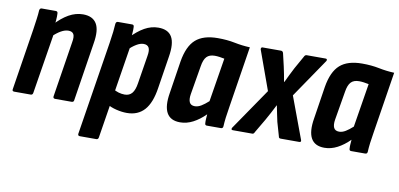

<svg xmlns="http://www.w3.org/2000/svg" viewBox="-67 -706 2272 1094"><g transform="rotate(10 1069.5 -158.5)"><path d="M263 0Q250 0 251 -12L302 -335Q308 -368 300 -382Q292 -396 270 -396Q250 -396 227 -383Q204 -370 177 -344L175 -414Q214 -457 254 -479.5Q294 -502 336 -502Q392 -502 414.5 -465Q437 -428 424 -351L371 -12Q370 0 358 0ZM26 0Q13 0 15 -12L71 -367Q76 -401 80 -430.5Q84 -460 85 -481Q87 -494 98 -494H179Q191 -494 191 -481Q192 -465 190 -441Q188 -417 185 -398L191 -366L134 -12Q132 0 121 0Z M678 8Q649 8 616.5 0Q584 -8 562 -22L577 -115Q593 -104 611.5 -98.5Q630 -93 648 -93Q675 -93 690.5 -111.5Q706 -130 712 -170L738 -332Q744 -366 735.5 -381Q727 -396 705 -396Q686 -396 663.5 -382.5Q641 -369 614 -343L612 -415Q654 -459 692.5 -480.5Q731 -502 772 -502Q829 -502 850.5 -464.5Q872 -427 859 -349L830 -164Q817 -76 779.5 -34Q742 8 678 8ZM438 185Q426 185 427 173L513 -369Q519 -407 522 -434Q525 -461 526 -481Q528 -494 539 -494H621Q632 -494 632 -481Q633 -466 631 -443.5Q629 -421 627 -403L632 -366L546 173Q544 185 533 185Z M986 8Q930 8 908.5 -31Q887 -70 900 -147L929 -334Q944 -424 988 -463Q1032 -502 1116 -502Q1170 -502 1214 -493Q1258 -484 1304 -482L1248 -127Q1242 -92 1238.5 -63.5Q1235 -35 1234 -12Q1233 0 1221 0H1140Q1129 0 1129 -12Q1128 -24 1129 -37.5Q1130 -51 1131 -64Q1097 -30 1060.5 -11Q1024 8 986 8ZM1053 -97Q1071 -97 1090 -108.5Q1109 -120 1131 -140L1172 -393Q1158 -396 1143.5 -398Q1129 -400 1116 -400Q1085 -400 1069 -383Q1053 -366 1047 -327L1019 -161Q1014 -130 1022 -113.5Q1030 -97 1053 -97Z M1290 0Q1284 0 1282.5 -3.5Q1281 -7 1284 -13L1449 -254L1367 -481Q1366 -486 1368 -490Q1370 -494 1375 -494H1482Q1493 -494 1496 -482L1513 -409Q1518 -389 1522 -366Q1526 -343 1530 -322H1532Q1542 -343 1553 -365.5Q1564 -388 1575 -409L1616 -482Q1621 -494 1631 -494H1741Q1746 -494 1748 -490.5Q1750 -487 1747 -481L1593 -255L1683 -13Q1688 0 1674 0H1567Q1556 0 1555 -11L1532 -91Q1528 -113 1522.5 -136Q1517 -159 1513 -183H1512Q1500 -160 1488 -136.5Q1476 -113 1463 -91L1416 -11Q1412 0 1403 0Z M1821 8Q1765 8 1743.5 -31Q1722 -70 1735 -147L1764 -334Q1779 -424 1823 -463Q1867 -502 1951 -502Q2005 -502 2049 -493Q2093 -484 2139 -482L2083 -127Q2077 -92 2073.5 -63.5Q2070 -35 2069 -12Q2068 0 2056 0H1975Q1964 0 1964 -12Q1963 -24 1964 -37.5Q1965 -51 1966 -64Q1932 -30 1895.5 -11Q1859 8 1821 8ZM1888 -97Q1906 -97 1925 -108.5Q1944 -120 1966 -140L2007 -393Q1993 -396 1978.5 -398Q1964 -400 1951 -400Q1920 -400 1904 -383Q1888 -366 1882 -327L1854 -161Q1849 -130 1857 -113.5Q1865 -97 1888 -97Z"/></g></svg>

Font: Sofia Sans Condensed ExtraBold
Style: Italic
Weight: 800
Italic angle: -9°
Version: Version 4.100